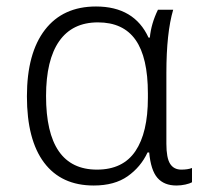

<svg xmlns="http://www.w3.org/2000/svg" viewBox="-20 -562 640 592"><path d="M63 -265Q63 -398 118.5 -470Q174 -542 276 -542Q394 -542 438 -446H442Q446 -489 467 -532H514Q493 -461 493 -337V-119Q493 -75 504.5 -57Q516 -39 539 -39Q559 -39 572 -44V0Q565 4 551.5 7Q538 10 524 10Q486 10 465.5 -13.5Q445 -37 440 -92H435Q414 -47 373.5 -18.5Q333 10 269 10Q169 10 116 -60.5Q63 -131 63 -265ZM436 -260V-274Q436 -385 398 -439Q360 -493 282 -493Q203 -493 162.5 -435Q122 -377 122 -266Q122 -39 279 -39Q359 -39 397.5 -96Q436 -153 436 -260Z"/></svg>

Font: Noto Sans Mono UI Light
Style: Regular
Weight: 300
Monospace: yes
Designer: Monotype Design team
Foundry: Monotype Imaging Inc.
Version: Version 1.000